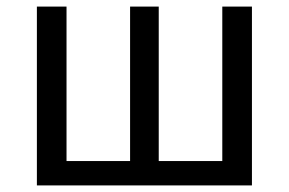

<svg xmlns="http://www.w3.org/2000/svg" viewBox="-20 -563 877 583"><path d="M92 -543H182V-74H375V-543H462V-74H655V-543H745V0H92Z"/></svg>

Font: Merged Yaku Han JP
Style: Regular
Weight: 400
Designer: Ryoko NISHIZUKA 西塚涼子 (kana, bopomofo & ideographs); Paul D. Hunt (Latin, Greek & Cyrillic); Sandoll Communications 산돌커뮤니
Foundry: Adobe
Version: Version 2.004